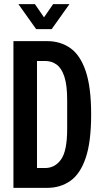

<svg xmlns="http://www.w3.org/2000/svg" viewBox="-20 -909 490 929"><path d="M45 0V-710H208Q272 -710 320 -676.5Q368 -643 394.5 -565.5Q421 -488 421 -355Q421 -222 394.5 -144.5Q368 -67 320 -33.5Q272 0 208 0ZM159 -96H198Q246 -96 275.5 -137.5Q305 -179 305 -285V-425Q305 -497 291.5 -538Q278 -579 254 -596.5Q230 -614 198 -614H159ZM155 -768 69 -889H149L193 -825L237 -889H316L230 -768Z"/></svg>

Font: Special Gothic Condensed Medium
Style: Regular
Weight: 500
Width: 3
Designer: Alistair McCready
Foundry: Monolith
Version: Version 1.000; ttfautohint (v1.8.4.7-5d5b)